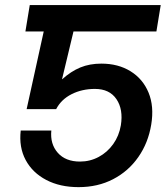

<svg xmlns="http://www.w3.org/2000/svg" viewBox="-20 -748 671 778"><path d="M298.3 10.3Q223.1 10.3 167.5 -18.8Q111.8 -47.9 84 -99.6Q56.2 -151.4 64 -219.2H188Q182.6 -164.6 214.1 -128.9Q245.6 -93.3 304.2 -93.3Q344.7 -93.3 379.9 -112.1Q415 -130.9 438.7 -164.1Q462.4 -197.3 469.7 -240.2Q480 -304.7 451.9 -346.2Q423.8 -387.7 364.7 -387.7Q312.5 -387.7 270.3 -366.5Q228 -345.2 207.5 -305.7H87.9L157.2 -620.6H83L100.6 -727.5H631.3L613.8 -620.6H277.8L231.4 -427.2H232.4Q267.6 -459 305.4 -474.6Q343.3 -490.2 390.6 -490.2Q459 -490.2 509 -459.2Q559.1 -428.2 582 -372.6Q605 -316.9 592.8 -243.2Q580.6 -168.9 540.5 -111.6Q500.5 -54.2 438.5 -22Q376.5 10.3 298.3 10.3Z"/></svg>

Font: Inter Display SemiBold
Style: Italic
Weight: 600
Italic angle: -9.39999°
Designer: Rasmus Andersson
Foundry: rsms
Version: Version 4.000;git-a52131595